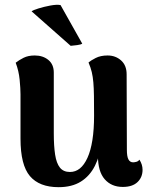

<svg xmlns="http://www.w3.org/2000/svg" viewBox="-20 -761 624 796"><path d="M426 -531Q459 -531 482 -510.5Q505 -490 505 -453L506 -140Q506 -112 512.5 -100Q519 -88 532 -88Q537 -88 545 -90Q553 -92 558 -99Q571 -79 571 -57Q571 -26 550 -6Q529 14 489 14Q442 14 414 -18Q386 -50 386 -115V-146L403 -176Q395 -116 373.5 -73.5Q352 -31 315 -8Q278 15 223 15Q143 15 104 -31Q65 -77 65 -186V-370Q65 -393 61.5 -430Q58 -467 45 -501Q59 -512 78 -521.5Q97 -531 124 -531Q158 -531 180.5 -512.5Q203 -494 203 -460V-208Q203 -156 208.5 -120Q214 -84 228.5 -66Q243 -48 270 -48Q293 -48 311 -62.5Q329 -77 342.5 -106.5Q356 -136 363 -180Q370 -224 370 -282Q370 -330 369.5 -363Q369 -396 367 -419.5Q365 -443 360.5 -462Q356 -481 347 -502Q356 -510 376.5 -520.5Q397 -531 426 -531ZM111 -714Q117 -719 139.5 -726Q162 -733 188.5 -738Q215 -743 231 -740L321 -580Q315 -576 300 -574Q285 -572 273 -571Z"/></svg>

Font: Arima Thin
Style: Regular
Weight: 100
Designer: Joana Correia and Natanael Gama
Foundry: NDISCOVER
Version: Version 1.101;gftools[0.9.23]